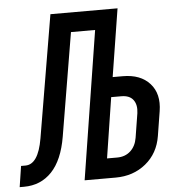

<svg xmlns="http://www.w3.org/2000/svg" viewBox="-103 -779 756 832"><g transform="rotate(-5 274.5 -362.5)"><path d="M-51 5 -37 -86H-18Q38 -86 57 -197L147 -730H439L392 -435H436Q513 -435 553.5 -390Q594 -345 582 -270L565 -164Q553 -89 498.5 -44.5Q444 0 367 0H232L334 -645H229L154 -197Q137 -96 89 -45.5Q41 5 -32 5ZM337 -86H381Q416 -86 439 -107Q462 -128 468 -164L485 -270Q490 -306 474 -327.5Q458 -349 422 -349H378Z"/></g></svg>

Font: JetBrains Mono NL SemiBold
Style: Italic
Weight: 600
Italic angle: -9°
Monospace: yes
Designer: Philipp Nurullin, Konstantin Bulenkov
Foundry: JetBrains
Version: Version 2.305; ttfautohint (v1.8.4.7-5d5b)